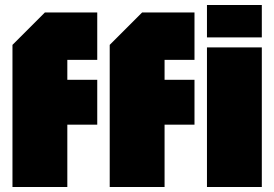

<svg xmlns="http://www.w3.org/2000/svg" viewBox="-20 -750 1100 770"><path d="M30 0V-570L160 -700H370V-510H250V-430H370V-250H250V0ZM420 0V-570L550 -700H760V-510H640V-430H760V-250H640V0ZM810 0V-560H1030V0ZM810 -600V-730H1030V-600Z"/></svg>

Font: Tektur Condensed Black
Style: Regular
Weight: 900
Width: 3
Designer: Adam Jagosz
Foundry: Adam Jagosz
Version: Version 1.005;gftools[0.9.30]